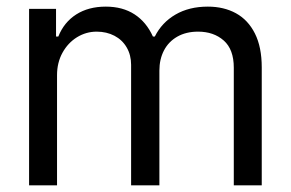

<svg xmlns="http://www.w3.org/2000/svg" viewBox="-20 -557 874 577"><path d="M67.4 -530.3H148.4V-447.3H155.3Q172.4 -490.2 209.2 -513.7Q246.1 -537.1 297.9 -537.1Q348.6 -537.1 384.3 -513.9Q419.9 -490.7 439.5 -447.3H445.3Q466.3 -489.3 507.3 -513.2Q548.3 -537.1 604.5 -537.1Q652.8 -537.1 689.2 -517.1Q725.6 -497.1 746.1 -456.3Q766.6 -415.5 766.6 -354.5V0H682.6V-353.5Q682.6 -408.7 652.3 -435.3Q622.1 -461.9 575.2 -461.9Q539.1 -461.9 512.7 -446.8Q486.3 -431.6 472.7 -405.3Q459 -378.9 459 -344.7V0H374V-362.3Q374 -391.6 360.8 -414.3Q347.7 -437 324 -449.5Q300.3 -461.9 270.5 -461.9Q238.8 -461.9 211.4 -445.1Q184.1 -428.2 167.7 -398.4Q151.4 -368.7 151.4 -331.1V0H67.4Z"/></svg>

Font: Pretendard JP
Style: Regular
Weight: 400
Designer: Base glyphs from Inter by Rasmus Andersson; Hangeul glyphs from Noto Sans CJK(Source Han Sans) by Jang Soo-young and Kan
Foundry: Kil Hyung-jin
Version: Version 1.309